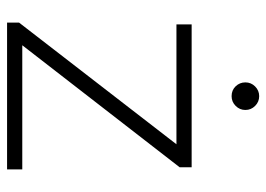

<svg xmlns="http://www.w3.org/2000/svg" viewBox="-125 -628 753 543"><g transform="rotate(90 251.5 -356.5)"><path d="M459 -43V0H44V-34L388 -479H49V-522H453V-488L108 -43ZM252 -635Q235 -635 224 -646.5Q213 -658 213 -674Q213 -690 224.5 -701.5Q236 -713 252 -713Q268 -713 279.5 -701.5Q291 -690 291 -674Q291 -658 279.5 -646.5Q268 -635 252 -635Z"/></g></svg>

Font: Hilab Light
Style: Regular
Weight: 300
Designer: Cristianderson Lima
Foundry: Cristianderson
Version: Version 1.0